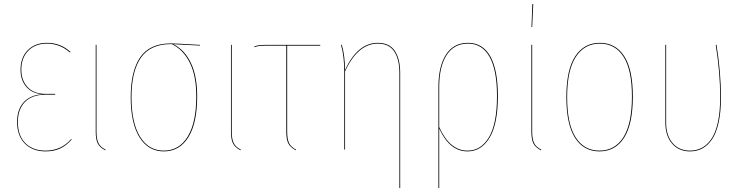

<svg xmlns="http://www.w3.org/2000/svg" viewBox="-20 -739 3667 949"><path d="M211.9 -527.3Q279.3 -527.3 328.6 -482.4L325.7 -479.5Q275.9 -523.4 211.9 -523.4Q154.8 -523.4 120.1 -488.5Q85.4 -453.6 85.4 -394Q85.4 -341.8 116.5 -308.3Q147.5 -274.9 206.5 -274.9H252.9L252.4 -271H205.6Q139.2 -271 103.8 -235.4Q68.4 -199.7 68.4 -136.2Q68.4 -68.8 105.2 -31.7Q142.1 5.4 205.1 5.4Q283.2 5.4 332 -52.2L334 -49.3Q309.1 -20.5 278.6 -5.6Q248 9.3 205.1 9.3Q141.1 9.3 102.8 -29.3Q64.5 -67.9 64.5 -136.2Q64.5 -198.7 97.4 -234.1Q130.4 -269.5 188 -272.9Q137.2 -277.8 109.4 -310.5Q81.5 -343.3 81.5 -394Q81.5 -455.1 117.4 -491.2Q153.3 -527.3 211.9 -527.3Z M457 -517.1V-87.9Q457 -52.2 466.6 -32.2Q476.1 -12.2 502 0.5L500 3.9Q472.7 -10.7 462.9 -30.5Q453.1 -50.3 453.1 -87.9V-517.1Z M968.8 -517.1V-513.7L836.9 -520.5Q892.1 -493.2 923.3 -428.2Q954.6 -363.3 954.6 -262.2Q954.6 -130.4 910.9 -60.5Q867.2 9.3 789.6 9.3Q712.9 9.3 669.4 -60.5Q626 -130.4 626 -258.3Q626 -387.7 673.1 -456.1Q720.2 -524.4 824.2 -524.4Q850.6 -524.4 968.8 -517.1ZM950.2 -262.2Q950.2 -363.8 918.5 -428.2Q886.7 -492.7 830.1 -520.5L825.2 -521Q723.1 -521 676.5 -453.9Q629.9 -386.7 629.9 -258.3Q629.9 -132.3 672.1 -63.5Q714.4 5.4 789.6 5.4Q865.2 5.4 907.7 -63.7Q950.2 -132.8 950.2 -262.2Z M1125.5 -517.1V-87.9Q1125.5 -52.2 1135 -32.2Q1144.5 -12.2 1170.4 0.5L1168.5 3.9Q1141.1 -10.7 1131.3 -30.5Q1121.6 -50.3 1121.6 -87.9V-517.1Z M1563 -513.2H1399.4V-87.9Q1399.4 -51.8 1408.7 -32Q1418 -12.2 1443.8 0.5L1442.4 3.9Q1414.6 -10.7 1404.8 -30.5Q1395 -50.3 1395 -87.9V-513.2H1287.6Q1253.4 -513.2 1237.8 -505.4L1236.3 -508.8Q1252.9 -517.1 1287.6 -517.1H1563Z M1847.7 -527.3Q1904.3 -527.3 1931.2 -487.8Q1958 -448.2 1958 -377.9V190.4H1954.1V-377.9Q1954.1 -446.8 1928.2 -485.1Q1902.3 -523.4 1847.7 -523.4Q1748.5 -523.4 1685.5 -386.2V0H1681.6V-382.8Q1681.6 -461.4 1665.5 -517.1L1669.4 -517.6Q1684.6 -466.3 1685.5 -393.1Q1747.6 -527.3 1847.7 -527.3Z M2293 -527.3Q2365.7 -527.3 2403.3 -460.7Q2440.9 -394 2440.9 -264.2Q2440.9 -127 2400.1 -58.8Q2359.4 9.3 2291 9.3Q2202.1 9.3 2150.9 -104V190.4H2147V-309.1Q2147 -411.6 2184.6 -469.5Q2222.2 -527.3 2293 -527.3ZM2291 5.4Q2357.9 5.4 2397.2 -61.3Q2436.5 -127.9 2436.5 -264.2Q2436.5 -392.6 2399.9 -458Q2363.3 -523.4 2293 -523.4Q2224.1 -523.4 2187.5 -466.8Q2150.9 -410.2 2150.9 -308.6V-111.3Q2202.6 5.4 2291 5.4Z M2611.3 -718.8H2615.7L2610.4 -605.5H2606.9ZM2610.4 -517.1V-87.9Q2610.4 -52.2 2619.9 -32.2Q2629.4 -12.2 2655.3 0.5L2653.3 3.9Q2626 -10.7 2616.2 -30.5Q2606.4 -50.3 2606.4 -87.9V-517.1Z M3107.9 -262.2Q3107.9 -125.5 3064.7 -58.1Q3021.5 9.3 2942.9 9.3Q2864.7 9.3 2822 -57.9Q2779.3 -125 2779.3 -258.3Q2779.3 -394.5 2823.2 -460.9Q2867.2 -527.3 2944.8 -527.3Q3022.5 -527.3 3065.2 -461.4Q3107.9 -395.5 3107.9 -262.2ZM2783.2 -258.3Q2783.2 -126.5 2825 -60.5Q2866.7 5.4 2942.9 5.4Q3019.5 5.4 3061.5 -61Q3103.5 -127.4 3103.5 -262.2Q3103.5 -393.6 3062 -458.5Q3020.5 -523.4 2944.8 -523.4Q2869.1 -523.4 2826.2 -458Q2783.2 -392.6 2783.2 -258.3Z M3521.5 -517.1Q3543.5 -381.3 3543.5 -257.8Q3543.5 -186 3532 -133.5Q3520.5 -81.1 3499.3 -50.3Q3478 -19.5 3451.2 -5.1Q3424.3 9.3 3390.1 9.3Q3335 9.3 3301.8 -29.3Q3268.6 -67.9 3268.6 -133.3V-517.1H3272.5V-133.3Q3272.5 -69.3 3304.4 -32Q3336.4 5.4 3390.1 5.4Q3423.3 5.4 3449.7 -8.8Q3476.1 -22.9 3496.6 -53Q3517.1 -83 3528.3 -135Q3539.6 -187 3539.6 -257.8Q3539.6 -381.3 3517.6 -517.1Z"/></svg>

Font: Fira Sans Compressed Four
Style: Regular
Weight: 100
Width: 1
Designer: Carrois Corporate & Edenspiekermann AG
Foundry: Carrois Corporate GbR & Edenspiekermann AG
Version: Version 4.203;PS 004.203;hotconv 1.0.88;makeotf.lib2.5.64775